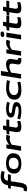

<svg xmlns="http://www.w3.org/2000/svg" viewBox="2936 -3792 1014 7051"><g transform="rotate(-90 3443.5 -267.0)"><path d="M53 220Q-12 220 -62 201L-35 92Q-14 100 7 100Q43 100 62.5 70Q82 40 93 -29L148 -377H39L54 -471L165 -484Q184 -616 264 -683Q344 -750 480 -750Q592 -750 694 -715L657 -602Q621 -613 579.5 -620.5Q538 -628 492 -628Q352 -628 330 -484H569L552 -377H313L256 -12Q237 106 186 163Q135 220 53 220Z M962 10Q786 10 691 -58Q596 -126 595 -251Q594 -398 692.5 -475.5Q791 -553 973 -553Q1150 -553 1244.5 -485Q1339 -417 1340 -292Q1341 -145 1242.5 -67.5Q1144 10 962 10ZM963 -93Q1069 -93 1122 -142.5Q1175 -192 1175 -281Q1175 -369 1123 -409.5Q1071 -450 972 -450Q866 -450 813 -401Q760 -352 760 -263Q760 -175 812 -134Q864 -93 963 -93Z M1665 -541 1649 -439Q1704 -480 1747.5 -504.5Q1791 -529 1830 -540Q1869 -551 1910 -551Q1940 -551 1968.5 -546.5Q1997 -542 2019 -536L1976 -403Q1948 -410 1920 -414.5Q1892 -419 1865 -419Q1819 -419 1767 -401Q1715 -383 1652 -339L1597 0H1432L1519 -541Z M2525 -144 2524 -26Q2461 -8 2406 1Q2351 10 2298 10Q2214 10 2165 -25Q2116 -60 2116 -148Q2116 -178 2122 -215L2157 -435H2028L2045 -527L2177 -541L2216 -665H2359L2339 -541H2583L2565 -435H2322L2287 -220Q2286 -212 2285.5 -204.5Q2285 -197 2285 -190Q2285 -156 2304.5 -136.5Q2324 -117 2373 -117Q2407 -117 2444 -124.5Q2481 -132 2525 -144Z M2583 -35 2617 -138Q2652 -126 2700.5 -115Q2749 -104 2801.5 -97.5Q2854 -91 2903 -91Q2975 -91 3018.5 -105.5Q3062 -120 3062 -151Q3062 -174 3040 -186.5Q3018 -199 2981.5 -205.5Q2945 -212 2901.5 -217.5Q2858 -223 2814 -231Q2770 -239 2734 -254.5Q2698 -270 2675.5 -297Q2653 -324 2653 -368Q2653 -434 2695 -474.5Q2737 -515 2811 -533Q2885 -551 2981 -551Q3052 -551 3113.5 -541.5Q3175 -532 3227 -516L3195 -416Q3147 -432 3082.5 -441Q3018 -450 2961 -450Q2886 -450 2847.5 -432Q2809 -414 2809 -386Q2809 -365 2831 -353.5Q2853 -342 2889.5 -335.5Q2926 -329 2970 -323.5Q3014 -318 3057.5 -309Q3101 -300 3137.5 -284.5Q3174 -269 3196.5 -243Q3219 -217 3219 -175Q3219 -119 3191.5 -83Q3164 -47 3117.5 -26.5Q3071 -6 3012 2Q2953 10 2889 10Q2800 10 2724 -3.5Q2648 -17 2583 -35Z M3650 10Q3478 10 3393.5 -55.5Q3309 -121 3309 -242Q3309 -390 3420.5 -470.5Q3532 -551 3743 -551Q3816 -551 3890.5 -543Q3965 -535 4028 -518L3991 -410Q3919 -427 3855.5 -434Q3792 -441 3737 -441Q3613 -441 3545.5 -391Q3478 -341 3478 -256Q3478 -180 3534.5 -140.5Q3591 -101 3694 -101Q3766 -101 3827 -110.5Q3888 -120 3959 -135L3962 -29Q3893 -8 3813 1Q3733 10 3650 10Z M4771 -146Q4771 -108 4806 -108Q4825 -108 4839 -113L4841 1Q4822 5 4793.5 7.5Q4765 10 4741 10Q4681 10 4641 -17.5Q4601 -45 4601 -101Q4601 -116 4606 -147Q4611 -178 4617 -215Q4623 -252 4628 -286.5Q4633 -321 4633 -343Q4633 -384 4607.5 -408Q4582 -432 4526 -432Q4469 -432 4416 -414Q4363 -396 4304 -368L4246 0H4081L4199 -740H4363L4321 -470Q4399 -507 4463.5 -529Q4528 -551 4605 -551Q4709 -551 4756.5 -505Q4804 -459 4804 -390Q4804 -368 4799 -333.5Q4794 -299 4787.5 -262Q4781 -225 4776 -193.5Q4771 -162 4771 -146Z M5156 -541 5140 -439Q5195 -480 5238.5 -504.5Q5282 -529 5321 -540Q5360 -551 5401 -551Q5431 -551 5459.5 -546.5Q5488 -542 5510 -536L5467 -403Q5439 -410 5411 -414.5Q5383 -419 5356 -419Q5310 -419 5258 -401Q5206 -383 5143 -339L5088 0H4923L5010 -541Z M5722 -754Q5769 -754 5790 -740Q5811 -726 5811 -700Q5810 -649 5777.5 -633.5Q5745 -618 5698 -618Q5609 -618 5609 -672Q5610 -717 5637.5 -735.5Q5665 -754 5722 -754ZM5521 0 5607 -541H5772L5687 0Z M6338 -144 6337 -26Q6274 -8 6219 1Q6164 10 6111 10Q6027 10 5978 -25Q5929 -60 5929 -148Q5929 -178 5935 -215L5970 -435H5841L5858 -527L5990 -541L6029 -665H6172L6152 -541H6396L6378 -435H6135L6100 -220Q6099 -212 6098.5 -204.5Q6098 -197 6098 -190Q6098 -156 6117.5 -136.5Q6137 -117 6186 -117Q6220 -117 6257 -124.5Q6294 -132 6338 -144Z M6888 -144 6887 -26Q6824 -8 6769 1Q6714 10 6661 10Q6577 10 6528 -25Q6479 -60 6479 -148Q6479 -178 6485 -215L6520 -435H6391L6408 -527L6540 -541L6579 -665H6722L6702 -541H6946L6928 -435H6685L6650 -220Q6649 -212 6648.5 -204.5Q6648 -197 6648 -190Q6648 -156 6667.5 -136.5Q6687 -117 6736 -117Q6770 -117 6807 -124.5Q6844 -132 6888 -144Z"/></g></svg>

Font: Georama Extra Expanded SemiBold
Style: Italic
Weight: 600
Width: 8
Italic angle: -9°
Designer: Jean-Baptiste Levee
Foundry: Production Type
Version: Version 1.000